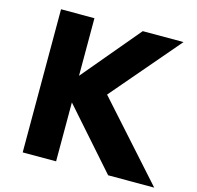

<svg xmlns="http://www.w3.org/2000/svg" viewBox="-117 -947 1096 1069"><g transform="rotate(15 431.5 -412.5)"><path d="M105 0V-825H297.5V-493L576 -825H811L475.5 -432.5L863 0H597.5L297.5 -339.5V0Z"/></g></svg>

Font: Spartan Thin ExtraBold
Style: Regular
Weight: 800
Version: Version 1.004